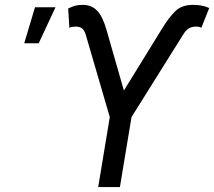

<svg xmlns="http://www.w3.org/2000/svg" viewBox="-20 -757 867 777"><path d="M377.4 0 424.3 -283.2 327.1 -616.2Q321.3 -635.7 311.5 -642.6Q301.8 -649.4 285.6 -649.4Q279.3 -649.4 272 -648.2Q264.6 -647 260.7 -644.5L255.9 -722.7Q274.4 -731.4 286.4 -734.4Q298.3 -737.3 315.4 -737.3Q350.1 -737.3 372.8 -714.1Q395.5 -690.9 411.1 -635.7L481.4 -390.6L634.8 -639.6Q662.1 -684.6 688.5 -710.9Q714.8 -737.3 760.7 -737.3Q777.8 -737.3 794.4 -734.6Q811 -731.9 826.7 -724.6L794.9 -644.5Q792.5 -647 785.9 -648.2Q779.3 -649.4 772 -649.4Q756.8 -649.4 744.4 -642.1Q731.9 -634.8 720.7 -616.2L512.2 -283.2L465.3 0ZM78.1 -582 121.6 -727.5H204.6L136.7 -582Z"/></svg>

Font: Inter Display
Style: Italic
Weight: 400
Italic angle: -9.39999°
Designer: Rasmus Andersson
Foundry: rsms
Version: Version 4.000;git-a52131595